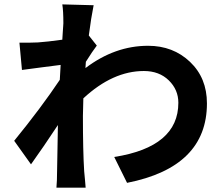

<svg xmlns="http://www.w3.org/2000/svg" viewBox="-20 -827 1040 892"><path d="M392.6 -662.1 429.7 -615.2Q410.2 -589.8 378.9 -540Q378.9 -535.2 377.9 -525.4Q377 -515.6 377 -510.7Q513.7 -614.3 668 -614.3Q784.2 -614.3 862.8 -539.6Q941.4 -464.8 941.4 -346.7Q941.4 -50.8 570.3 22.5L510.7 -97.7Q808.6 -144.5 808.6 -349.6Q808.6 -410.2 764.2 -453.6Q719.7 -497.1 648.4 -497.1Q503.9 -497.1 367.2 -370.1Q365.2 -313.5 365.2 -288.1Q365.2 -124 371.1 -31.2Q372.1 -20.5 375 10.3Q377.9 41 377.9 44.9H242.2Q245.1 12.7 245.1 -28.3Q246.1 -68.4 247.1 -136.7Q248 -205.1 249 -246.1Q180.7 -142.6 124 -63.5L45.9 -172.9Q170.9 -326.2 257.8 -456.1L261.7 -525.4Q238.3 -522.5 174.3 -514.2Q110.4 -505.9 82 -502L70.3 -628.9Q112.3 -627.9 156.2 -629.9Q199.2 -632.8 269.5 -642.6Q270.5 -658.2 271.5 -675.3Q272.5 -692.4 273.4 -703.1Q274.4 -713.9 274.4 -718.8Q274.4 -776.4 269.5 -806.6L415 -802.7Q403.3 -745.1 392.6 -662.1Z"/></svg>

Font: Gen Shin Gothic Bold
Style: Bold
Weight: 700
Designer: [Source Han Sans]
Ryoko NISHIZUKA  (kana & ideographs); Paul D. Hunt (Latin, Greek & Cyrillic); Wenlong ZHANG  (bopomofo
Version: Version 1.002.20150607